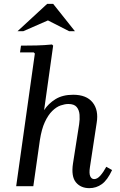

<svg xmlns="http://www.w3.org/2000/svg" viewBox="-20 -967 622 997"><path d="M532 -101 562 -84Q538 -32 509 -11Q480 10 444 10Q399 10 374 -20.5Q349 -51 359 -118L391 -322Q395 -347 393 -371.5Q391 -396 378 -411.5Q365 -427 335 -427Q317 -427 295 -419.5Q273 -412 251.5 -391Q230 -370 213 -333.5Q196 -297 187 -239L153 0H64L161 -689L155 -695H84L89 -730Q130 -730 170 -731Q210 -732 250 -736L256 -730L209 -395Q231 -429 268 -452Q305 -475 360 -475Q429 -475 461 -435Q493 -395 482 -329L447 -99Q442 -67 448.5 -52Q455 -37 469 -37Q485 -37 501 -55Q517 -73 532 -101ZM339 -805 229 -861 101 -805H71L225 -947H256L369 -805Z"/></svg>

Font: Brygada 1918 Medium
Style: Italic
Weight: 500
Italic angle: -8°
Designer: Mateusz Machalski | Borys Kosmynka | Przemek Hoffer
Foundry: NIEPODLEGLA 2018
Version: Version 3.006